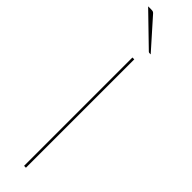

<svg xmlns="http://www.w3.org/2000/svg" viewBox="-316 -896 877 877"><g transform="rotate(45 122.0 -458.0)"><path d="M1.5 0ZM128 0H116V-700H128ZM19.5 -916Q28 -916 32.2 -914.8Q36.5 -913.5 40.5 -909L165 -769H159Q156.5 -769 154.2 -769.5Q152 -770 150 -772L1.5 -916Z"/></g></svg>

Font: Lato Hairline
Style: Regular
Weight: 100
Designer: Lukasz Dziedzic
Foundry: tyPoland Lukasz Dziedzic
Version: Version 2.007; 2014-02-27